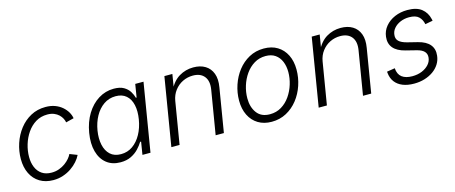

<svg xmlns="http://www.w3.org/2000/svg" viewBox="-39 -1014 3528 1488"><g transform="rotate(-15 1725.0 -270.5)"><path d="M253.4 10.3Q190.9 10.3 145.3 -17.3Q99.6 -44.9 75 -95.2Q50.3 -145.5 50.3 -211.9Q50.3 -275.9 70.6 -336.9Q90.8 -397.9 128.7 -446.8Q166.5 -495.6 219.5 -524.4Q272.5 -553.2 338.4 -553.2Q380.9 -553.2 414.1 -540.8Q447.3 -528.3 471.2 -507.6Q495.1 -486.8 509.3 -462.2Q523.4 -437.5 527.3 -412.6L463.4 -396.5Q460.9 -411.6 452.4 -428.5Q443.8 -445.3 428.5 -460Q413.1 -474.6 390.6 -483.9Q368.2 -493.2 337.4 -493.2Q284.7 -493.2 243.9 -468.3Q203.1 -443.4 174.6 -401.9Q146 -360.4 131.1 -310.5Q116.2 -260.7 116.2 -211.4Q116.2 -164.6 131.6 -127.9Q147 -91.3 177.7 -70.3Q208.5 -49.3 254.9 -49.3Q287.6 -49.3 315.4 -59.6Q343.3 -69.8 365 -85.7Q386.7 -101.6 401.9 -119.6Q417 -137.7 423.8 -153.3L483.9 -129.9Q472.2 -105 450.2 -80.1Q428.2 -55.2 398.2 -34.7Q368.2 -14.2 331.5 -2Q294.9 10.3 253.4 10.3Z M792 11.7Q725.1 11.7 680.4 -23.9Q635.7 -59.6 618.2 -123.5Q600.6 -187.5 614.7 -272Q628.9 -356.4 667.7 -419.7Q706.5 -482.9 763.2 -518.1Q819.8 -553.2 886.2 -553.2Q936 -553.2 966.1 -535.6Q996.1 -518.1 1012 -492.2Q1027.8 -466.3 1034.7 -440.9H1040.5L1057.6 -545.9H1124L1033.7 0H969.2L985.8 -102.1H978Q962.4 -76.2 937.5 -49.8Q912.6 -23.4 876.7 -5.9Q840.8 11.7 792 11.7ZM811.5 -48.3Q864.3 -48.3 905.5 -77.4Q946.8 -106.4 974.6 -157Q1002.4 -207.5 1013.2 -272.5Q1023.9 -337.4 1012.9 -387.2Q1002 -437 969.7 -465.1Q937.5 -493.2 885.3 -493.2Q831.1 -493.2 788.8 -463.6Q746.6 -434.1 719.2 -384.3Q691.9 -334.5 681.6 -272.5Q671.4 -210 682.4 -158.9Q693.4 -107.9 725.6 -78.1Q757.8 -48.3 811.5 -48.3Z M1323.2 -338.4 1267.1 0H1201.2L1291.5 -545.9H1355.5L1334.5 -418.5L1324.2 -420.4Q1357.9 -490.7 1410.2 -522Q1462.4 -553.2 1523.9 -553.2Q1580.6 -553.2 1619.4 -529.5Q1658.2 -505.9 1675 -460.9Q1691.9 -416 1680.7 -351.1L1622.6 0H1556.6L1614.7 -350.1Q1626 -417.5 1595.9 -455.1Q1565.9 -492.7 1504.4 -492.7Q1460.9 -492.7 1422.6 -473.9Q1384.3 -455.1 1357.7 -420.2Q1331.1 -385.3 1323.2 -338.4Z M2004.9 11.7Q1942.4 11.7 1896.7 -16.1Q1851.1 -43.9 1826.2 -94.2Q1801.3 -144.5 1801.3 -211.4Q1801.3 -275.4 1821.8 -336.4Q1842.3 -397.5 1880.1 -446.3Q1918 -495.1 1971.2 -524.2Q2024.4 -553.2 2089.8 -553.2Q2152.8 -553.2 2198.5 -525.4Q2244.1 -497.6 2269 -447.3Q2293.9 -397 2293.9 -330.1Q2293.9 -265.1 2273.4 -204.1Q2252.9 -143.1 2214.6 -94.2Q2176.3 -45.4 2123 -16.8Q2069.8 11.7 2004.9 11.7ZM2006.3 -48.3Q2058.1 -48.3 2099.1 -73.2Q2140.1 -98.1 2168.7 -139.4Q2197.3 -180.7 2212.4 -230Q2227.5 -279.3 2227.5 -328.1Q2227.5 -375.5 2211.9 -412.8Q2196.3 -450.2 2165.5 -471.7Q2134.8 -493.2 2088.4 -493.2Q2037.6 -493.2 1996.8 -468.5Q1956.1 -443.8 1927.2 -402.8Q1898.4 -361.8 1883.1 -312.3Q1867.7 -262.7 1867.7 -212.4Q1867.7 -141.6 1902.3 -95Q1937 -48.3 2006.3 -48.3Z M2505.4 -338.4 2449.2 0H2383.3L2473.6 -545.9H2537.6L2516.6 -418.5L2506.3 -420.4Q2540 -490.7 2592.3 -522Q2644.5 -553.2 2706.1 -553.2Q2762.7 -553.2 2801.5 -529.5Q2840.3 -505.9 2857.2 -460.9Q2874 -416 2862.8 -351.1L2804.7 0H2738.8L2796.9 -350.1Q2808.1 -417.5 2778.1 -455.1Q2748 -492.7 2686.5 -492.7Q2643.1 -492.7 2604.7 -473.9Q2566.4 -455.1 2539.8 -420.2Q2513.2 -385.3 2505.4 -338.4Z M3147.5 11.7Q3094.7 11.7 3056.2 -3.9Q3017.6 -19.5 2995.1 -49.1Q2972.7 -78.6 2968.3 -121.1Q2967.8 -125 2967.8 -126.7Q2967.8 -128.4 2967.3 -132.3L3031.7 -142.6Q3035.2 -93.3 3065.2 -70.3Q3095.2 -47.4 3148.4 -47.4Q3191.4 -47.4 3226.1 -61.8Q3260.7 -76.2 3282.2 -100.6Q3303.7 -125 3306.2 -155.3Q3309.1 -184.1 3291.3 -203.4Q3273.4 -222.7 3232.9 -232.9L3147.5 -254.4Q3082.5 -270.5 3052.7 -306.2Q3022.9 -341.8 3029.3 -395.5Q3034.7 -441.9 3064.2 -477.5Q3093.8 -513.2 3140.1 -533.2Q3186.5 -553.2 3241.7 -553.2Q3315.4 -553.2 3355.2 -521.7Q3395 -490.2 3407.2 -437Q3408.2 -433.1 3408.9 -429.9Q3409.7 -426.8 3410.2 -422.4L3349.1 -411.1Q3342.3 -448.2 3317.9 -471.9Q3293.5 -495.6 3240.7 -495.6Q3202.1 -495.6 3170.2 -481.9Q3138.2 -468.3 3118.2 -444.8Q3098.1 -421.4 3095.7 -391.6Q3092.3 -361.3 3111.8 -342.3Q3131.3 -323.2 3177.2 -311.5L3257.3 -291.5Q3321.8 -275.4 3351.1 -240Q3380.4 -204.6 3374 -151.9Q3370.1 -115.7 3351.3 -85.7Q3332.5 -55.7 3301.8 -33.9Q3271 -12.2 3231.7 -0.2Q3192.4 11.7 3147.5 11.7Z"/></g></svg>

Font: Inter Light
Style: Italic
Weight: 300
Italic angle: -9.3988°
Designer: Rasmus Andersson
Foundry: rsms
Version: Version 4.001;git-66647c0bb